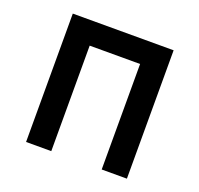

<svg xmlns="http://www.w3.org/2000/svg" viewBox="-102 -662 803 773"><g transform="rotate(20 300.0 -275.0)"><path d="M84 0V-550H516V0H408V-452H192V0Z"/></g></svg>

Font: JetBrains Mono NL SemiBold
Style: Regular
Weight: 600
Designer: Philipp Nurullin, Konstantin Bulenkov
Foundry: JetBrains
Version: Version 2.304; ttfautohint (v1.8.4.7-5d5b)